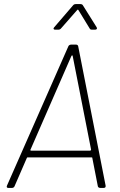

<svg xmlns="http://www.w3.org/2000/svg" viewBox="-20 -918 585 938"><path d="M363 -869 418 -779C420 -774 425 -773 430 -773H445C453 -773 456 -779 452 -785L385 -892C383 -896 378 -898 373 -898H351C346 -898 341 -897 337 -892L245 -785C239 -779 241 -773 249 -773H265C270 -773 275 -775 278 -779L357 -869C359 -872 362 -871 363 -869ZM469 0H487C494 0 497 -4 496 -11L362 -692C361 -697 357 -700 352 -700H327C322 -700 316 -697 314 -692L14 -11C11 -4 14 0 20 0H39C44 0 49 -3 51 -8L111 -146C112 -149 113 -149 115 -149H428C430 -149 431 -149 431 -146L458 -8C459 -3 464 0 469 0ZM129 -187 329 -645C331 -648 335 -648 335 -645L425 -187C425 -185 423 -182 420 -182H132C129 -182 127 -185 129 -187Z"/></svg>

Font: Barlow ExtraLight
Style: Italic
Weight: 275
Italic angle: -7°
Designer: Jeremy Tribby
Foundry: Tribby Type
Version: Version 1.422;hotconv 1.0.109;makeotfexe 2.5.65596